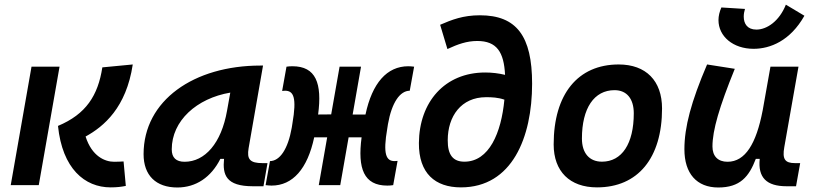

<svg xmlns="http://www.w3.org/2000/svg" viewBox="-20 -809 3556 839"><path d="M463.4 9.8C491.7 9.8 509.8 7.3 529.8 3.4L520 -103.5C504.4 -103 499 -102.1 478.5 -102.1C439.5 -102.1 381.8 -125 354 -212.4C434.1 -256.3 531.7 -338.9 560.1 -527.3L427.2 -514.6C408.2 -391.6 356 -310.1 233.4 -258.8C252.4 -72.3 350.1 9.8 463.4 9.8ZM26.9 0H149.4L240.2 -517.6H117.7Z M754.9 10.3C836.4 10.3 902.8 -34.7 942.9 -114.7H959C952.1 -44.9 967.3 4.9 1085.4 4.9H1131.3L1148.9 -96.2H1127C1071.8 -96.2 1058.1 -113.3 1066.4 -161.6L1129.4 -522.5H1118.2C827.1 -522.5 607.4 -370.1 607.4 -135.3C607.4 -43 661.1 10.3 754.9 10.3ZM786.6 -102.1C749.5 -102.1 730.5 -120.1 730.5 -156.2C730.5 -281.2 839.4 -379.4 986.3 -404.3L972.2 -325.7C947.3 -183.1 875.5 -102.1 786.6 -102.1Z M1166.5 2C1259.3 2 1323.7 -71.3 1353 -209H1409.7L1373 0H1466.8L1503.4 -209H1560.1C1542 -72.3 1569.8 2 1672.4 2C1680.7 2 1689 1.5 1698.2 0L1717.3 -106C1713.4 -105.5 1708.5 -105 1704.6 -105C1667 -105 1652.8 -135.3 1672.4 -248L1675.3 -266.6C1691.9 -360.8 1727.5 -412.1 1770.5 -412.6L1789.6 -517.6C1780.8 -518.6 1772 -519.5 1764.2 -519.5C1670.9 -519.5 1606.4 -446.3 1577.1 -308.6H1521L1557.6 -517.6H1463.9L1427.2 -309.1L1370.1 -308.6C1388.2 -445.3 1360.4 -519.5 1257.8 -519.5C1249.5 -519.5 1241.2 -519 1231.9 -517.6L1212.9 -411.6C1217.3 -412.1 1221.7 -412.6 1225.6 -412.6C1263.2 -412.6 1277.3 -382.3 1257.8 -269.5L1254.9 -251C1238.3 -156.7 1202.6 -105.5 1159.7 -105L1140.6 0C1149.4 1 1158.2 2 1166.5 2Z M1994.1 9.8C2217.8 9.8 2305.2 -208.5 2305.2 -443.4C2305.2 -651.4 2237.3 -742.2 2077.1 -742.2C2003.4 -742.2 1954.1 -722.7 1903.3 -700.7L1935.1 -594.7C1980.5 -615.7 2019.5 -629.9 2065.4 -629.9C2150.9 -629.9 2182.1 -581.5 2187 -481.9C2158.7 -488.8 2129.4 -492.2 2100.1 -492.2C1923.3 -492.2 1812 -363.3 1810.5 -184.1C1809.6 -51.3 1881.8 9.8 1994.1 9.8ZM2184.1 -373.5C2170.4 -228 2117.2 -102.5 2009.3 -102.5C1960 -102.5 1936 -131.8 1936.5 -196.3C1936.5 -300.8 1995.1 -384.3 2104 -384.3C2128.9 -384.3 2155.8 -383.3 2184.1 -373.5Z M2588.9 9.8C2767.6 9.8 2873 -118.2 2873 -335C2873 -456.1 2802.7 -527.3 2683.6 -527.3C2504.9 -527.3 2399.4 -397.5 2399.4 -177.7C2399.4 -60.1 2469.7 9.8 2588.9 9.8ZM2610.4 -102.5C2555.2 -102.5 2522.9 -140.1 2522.9 -203.6C2522.9 -336.4 2576.2 -415 2665.5 -415C2718.8 -415 2749.5 -377.4 2749.5 -314C2749.5 -181.2 2697.8 -102.5 2610.4 -102.5Z M3118.7 10.3C3213.9 10.3 3252.9 -36.6 3282.7 -114.7H3299.8C3291.5 -33.2 3329.1 4.9 3417.5 4.9H3458.5L3476.6 -96.2H3454.1C3409.7 -96.2 3397.9 -113.8 3407.2 -166L3469.2 -517.6H3346.7L3312.5 -325.2V-325.7C3284.7 -181.2 3236.8 -102.1 3159.2 -102.1C3117.2 -102.1 3093.3 -126.5 3093.3 -168.9C3093.3 -239.7 3123 -341.3 3190.9 -508.3L3069.8 -527.3C3000 -364.3 2970.7 -253.4 2970.7 -156.7C2970.7 -50.8 3024.4 10.3 3118.7 10.3ZM3272.9 -595.7C3345.7 -595.7 3433.1 -630.4 3495.1 -740.2L3414.1 -788.6C3385.3 -716.3 3331.1 -679.7 3285.2 -679.7C3246.1 -679.7 3230 -705.1 3230 -736.3C3230 -747.6 3231.9 -758.3 3235.4 -770L3132.3 -776.4C3124 -757.8 3119.6 -738.8 3119.6 -721.2C3119.6 -649.9 3183.6 -595.7 3272.9 -595.7Z"/></svg>

Font: Cascadia Mono PL SemiBold
Style: Italic
Weight: 600
Italic angle: -10°
Monospace: yes
Designer: Aaron Bell
Foundry: Saja Typeworks
Version: Version 2404.023